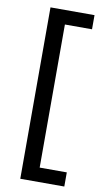

<svg xmlns="http://www.w3.org/2000/svg" viewBox="-96 -759 522 962"><g transform="rotate(10 164.5 -278.0)"><path d="M304 158H80V-714H304V-642H166V86H304Z"/></g></svg>

Font: Noto Kufi Arabic
Style: Regular
Weight: 400
Designer: Monotype Design Team, David Williams, Khaled Hosny
Foundry: Google LLC
Version: Version 2.109; ttfautohint (v1.8.4.7-5d5b)